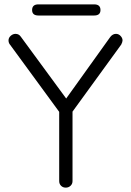

<svg xmlns="http://www.w3.org/2000/svg" viewBox="-20 -859 599 879"><path d="M535 -655 312 -348V-30Q312 -17 303 -8.5Q294 0 281 0Q268 0 259.5 -8.5Q251 -17 251 -30V-347L27 -653Q19 -662 19 -674Q19 -686 29 -695Q39 -704 51 -704Q67 -704 76 -690L283 -408L485 -690Q496 -704 511 -704Q523 -704 532 -694.5Q541 -685 541 -674Q541 -667 535 -655ZM127 -813Q127 -839 156 -839H411Q440 -839 440 -813Q440 -788 411 -788H156Q127 -788 127 -813Z"/></svg>

Font: Quicksand
Style: Regular
Weight: 400
Designer: Andrew Paglinawan
Foundry: Andrew Paglinawan
Version: Version 3.000